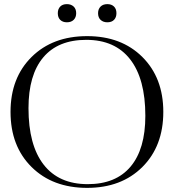

<svg xmlns="http://www.w3.org/2000/svg" viewBox="-20 -902 842 930"><path d="M304 -882Q324 -882 336.5 -870.5Q349 -859 349 -838Q349 -818 337 -806Q325 -794 304 -794Q284 -794 272 -805.5Q260 -817 260 -838Q260 -858 271.5 -870Q283 -882 304 -882ZM500 -882Q520 -882 532 -870.5Q544 -859 544 -838Q544 -818 532.5 -806Q521 -794 500 -794Q480 -794 467.5 -805.5Q455 -817 455 -838Q455 -858 467 -870Q479 -882 500 -882ZM402 8Q235 8 133 -93Q31 -194 31 -360Q31 -525 133 -626Q235 -727 402 -727Q568 -727 669.5 -626Q771 -525 771 -360Q771 -194 669.5 -93Q568 8 402 8ZM405 -10Q541 -10 612.5 -95Q684 -180 684 -341Q684 -520 610.5 -614.5Q537 -709 398 -709Q261 -709 189.5 -624Q118 -539 118 -378Q118 -199 191.5 -104.5Q265 -10 405 -10Z"/></svg>

Font: FoglihtenNo06
Style: Regular
Weight: 500
Designer: gluk (gluksza@wp.pl)
Foundry: gluk (gluksza@wp.pl)
Version: Version 0.76